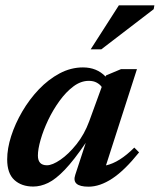

<svg xmlns="http://www.w3.org/2000/svg" viewBox="-20 -690 600 722"><path d="M263 -32.5 302.5 -153Q258 -87.5 223.8 -51.8Q189.5 -16 161 -2.2Q132.5 11.5 105 11.5Q61 11.5 34 -13.2Q7 -38 7 -90.5Q7 -131.5 22 -178.2Q37 -225 63.8 -270.8Q90.5 -316.5 126.2 -354Q162 -391.5 204.2 -414Q246.5 -436.5 292 -436.5Q344 -436.5 377 -402L379 -406.5L435 -430H495L378.5 -68Q429 -79 485 -135L503 -117Q448.5 -49 402 -18.5Q355.5 12 313 12Q248 12 263 -32.5ZM122.5 -105Q122.5 -68.5 156.5 -68.5Q177 -68.5 207.5 -89.5Q238 -110.5 267.8 -147.8Q297.5 -185 315.5 -234L362.5 -363Q356 -372.5 343.8 -379.2Q331.5 -386 314 -386Q284 -386 256 -365Q228 -344 203.8 -310.5Q179.5 -277 161.2 -238.8Q143 -200.5 132.8 -164.8Q122.5 -129 122.5 -105ZM321 -504.5 427 -670H560.5L558 -655.5L361 -504.5Z"/></svg>

Font: Newsreader 16pt SemiBold
Style: Italic
Weight: 600
Italic angle: -17°
Designer: Hugues Gentile
Foundry: Production Type
Version: Version 1.003; ttfautohint (v1.8.3)